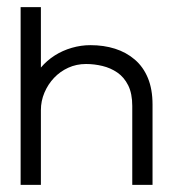

<svg xmlns="http://www.w3.org/2000/svg" viewBox="-20 -520 483 540"><path d="M38 0H95V-210Q95 -236 105 -259.5Q115 -283 132 -301Q149 -319 172 -329.5Q195 -340 222 -340Q245 -340 268 -334.5Q291 -329 310 -316Q329 -303 340.5 -280Q352 -257 352 -222V0H409V-226Q409 -269 396 -300.5Q383 -332 359 -352.5Q335 -373 303.5 -383Q272 -393 234 -393Q208 -393 182 -385.5Q156 -378 134 -364Q112 -350 95 -330V-500H38Z"/></svg>

Font: Advent Pro
Style: Regular
Weight: 400
Designer: VivaRado, Andreas Kalpakidis
Foundry: VivaRado, Andreas Kalpakidis
Version: Version 3.000